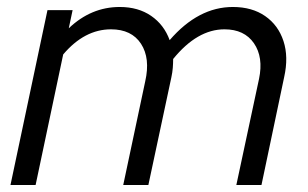

<svg xmlns="http://www.w3.org/2000/svg" viewBox="-20 -530 882 550"><path d="M10 0 116 -501H188L177 -449Q241 -510 323 -510Q376 -510 413 -484.5Q450 -459 466 -415Q548 -510 647 -510Q702 -510 739.5 -484Q777 -458 792 -412.5Q807 -367 794 -309L729 0H657L722 -304Q735 -366 707.5 -406Q680 -446 623 -446Q545 -446 476 -361Q476 -349 475 -336Q474 -323 471 -309L405 0H333L396 -297Q411 -363 384 -404.5Q357 -446 298 -446Q222 -446 161 -374L82 0Z"/></svg>

Font: Red Hat Display
Style: Italic
Weight: 400
Italic angle: -12°
Designer: Pentagram, MCKL
Foundry: Pentagram, MCKL
Version: Version 1.023; ttfautohint (v1.8.3)